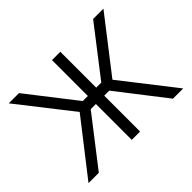

<svg xmlns="http://www.w3.org/2000/svg" viewBox="-136 -878 1107 1107"><g transform="rotate(-45 417.5 -325.0)"><path d="M384 -650.5H452V-358H493.5L719.5 -650.5H803.5L550.5 -324L803.5 0H720L493 -292.5H452V0H384V-292.5H342L115.5 0H31.5L285.5 -326L31.5 -650.5H115L342.5 -358H384Z"/></g></svg>

Font: Overused Grotesk Book
Style: Regular
Weight: 375
Version: Version 0.004